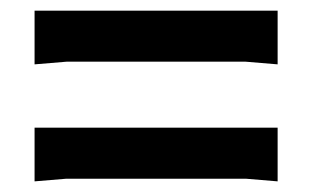

<svg xmlns="http://www.w3.org/2000/svg" viewBox="-20 -532 587 361"><path d="M502 -191 442 -196H105L45 -191V-292H502ZM502 -411 442 -416H105L45 -411V-512H502Z"/></svg>

Font: AR One Sans
Style: Bold
Weight: 700
Designer: Niteesh Yadav
Foundry: Niteesh Yadav
Version: Version 1.001;gftools[0.9.33]